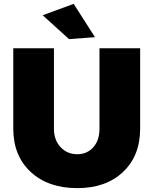

<svg xmlns="http://www.w3.org/2000/svg" viewBox="-20 -948 785 982"><path d="M356.9 -928.2 465.8 -757.8 333 -748 198.2 -870.1ZM255.9 -290Q255.9 -231.4 290 -195.3Q324.2 -159.2 375 -159.2Q425.3 -159.2 457 -194.6Q488.8 -230 488.8 -290V-701.2H696.8V-290Q696.8 -151.4 609.4 -68.6Q522 14.2 375 14.2Q226.1 14.2 137 -68.6Q47.9 -151.4 47.9 -290V-701.2H255.9Z"/></svg>

Font: Montserrat-Arabic ExtraBold
Style: Regular
Weight: 800
Designer: Mohamed Gaber
Foundry: Kief Type Foundry
Version: Version 5.008;PS 005.008;hotconv 1.0.88;makeotf.lib2.5.64775